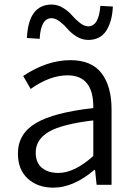

<svg xmlns="http://www.w3.org/2000/svg" viewBox="-20 -821 599 853"><path d="M216.8 12.7Q147.5 12.7 103.5 -27.3Q59.6 -67.4 59.6 -138.7Q59.6 -226.6 139.2 -273.9Q218.8 -321.3 394.5 -340.8Q396.5 -486.3 280.3 -486.3Q201.2 -486.3 116.2 -425.8L83 -483.4Q188.5 -553.7 293 -553.7Q386.7 -553.7 431.2 -495.6Q475.6 -437.5 475.6 -335V0H409.2L402.3 -66.4H399.4Q306.6 12.7 216.8 12.7ZM239.3 -52.7Q310.5 -52.7 394.5 -127.9V-286.1Q254.9 -269.5 196.8 -235.4Q138.7 -201.2 138.7 -143.6Q138.7 -97.7 166.5 -75.2Q194.3 -52.7 239.3 -52.7ZM372.1 -643.6Q344.7 -643.6 320.3 -658.7Q295.9 -673.8 280.8 -691.9Q265.6 -710 246.1 -725.1Q226.6 -740.2 209 -740.2Q161.1 -740.2 156.2 -648.4L99.6 -652.3Q106.4 -800.8 210 -800.8Q236.3 -800.8 260.7 -785.6Q285.2 -770.5 300.3 -752.4Q315.4 -734.4 335 -719.2Q354.5 -704.1 372.1 -704.1Q418.9 -704.1 425.8 -794.9L481.4 -792Q478.5 -725.6 452.1 -684.6Q425.8 -643.6 372.1 -643.6Z"/></svg>

Font: Gen Shin Gothic Normal
Style: Regular
Weight: 300
Designer: [Source Han Sans]
Ryoko NISHIZUKA  (kana & ideographs); Paul D. Hunt (Latin, Greek & Cyrillic); Wenlong ZHANG  (bopomofo
Version: Version 1.002.20150607